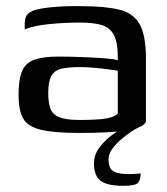

<svg xmlns="http://www.w3.org/2000/svg" viewBox="-20 -424 539 621"><path d="M237 6Q154 6 111.5 -4.5Q69 -15 54.5 -41.5Q40 -68 40 -117Q40 -167 51.5 -194Q63 -221 91.5 -231Q120 -241 168 -241Q202 -241 243 -239.5Q284 -238 317.5 -235.5Q351 -233 361 -229Q362 -285 348.5 -310.5Q335 -336 307.5 -343.5Q280 -351 239 -351Q188 -351 138.5 -346Q89 -341 60 -329V-348Q60 -371 72.5 -381Q85 -391 103 -394Q123 -399 162.5 -402Q202 -405 245 -404Q319 -404 365 -393Q411 -382 431.5 -346Q452 -310 452 -234V-30Q443 -11 391 -2.5Q339 6 237 6ZM237 -36Q297 -36 324.5 -41Q352 -46 361 -57V-195Q352 -197 329 -200Q306 -203 281 -205Q256 -207 239 -207Q202 -207 179.5 -202Q157 -197 146.5 -179Q136 -161 136 -123Q136 -92 143 -73Q150 -54 171.5 -45Q193 -36 237 -36ZM379 177Q326 177 305 160.5Q284 144 284 105Q284 76 302 52.5Q320 29 342.5 12.5Q365 -4 379 -11H427Q419 -8 403.5 2.5Q388 13 371 27.5Q354 42 342.5 58.5Q331 75 331 91Q331 122 348 130.5Q365 139 392 139Q414 139 423 138Q432 137 435 137Q435 158 426 167.5Q417 177 379 177Z"/></svg>

Font: Genos Medium
Style: Regular
Weight: 500
Designer: Robert E. Leuschke
Foundry: Robert E. Leuschke
Version: Version 1.010; ttfautohint (v1.8.3)